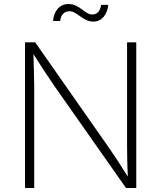

<svg xmlns="http://www.w3.org/2000/svg" viewBox="-20 -939 806 959"><path d="M105 0H150.9V-505.9C150.9 -548.8 148.4 -605.5 147 -668.9C189 -602.5 220.2 -554.7 254.4 -505.4L609.4 0H660.6V-727.5H614.7V-210.4C614.7 -166 615.7 -112.8 618.2 -57.1C584.5 -111.8 551.3 -162.1 522 -204.1L155.8 -727.5H105ZM446.3 -831.1C486.8 -831.1 515.1 -863.3 521 -914.6H485.4C479 -880.4 464.4 -866.7 440.4 -866.7C402.8 -866.7 378.9 -918.9 321.8 -918.9C276.4 -918.9 248.5 -882.8 245.1 -834H280.8C282.7 -862.8 299.8 -882.8 327.1 -882.8C365.2 -882.8 393.6 -831.1 446.3 -831.1Z"/></svg>

Font: Raveo ExtraLight
Style: Regular
Weight: 200
Designer: Jakub Foglar, Rasmus Andersson (Inter)
Foundry: Jakubfoglar.com
Version: Version 1.100;Glyphs 3.2.3 (3260)